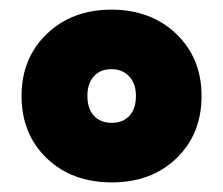

<svg xmlns="http://www.w3.org/2000/svg" viewBox="-20 -691 465 400"><path d="M399.9 -491.2Q399.9 -411.6 347.7 -361.3Q295.4 -311 212.9 -311Q129.9 -311 77.4 -361.3Q24.9 -411.6 24.9 -491.2Q24.9 -569.8 77.6 -620.4Q130.4 -670.9 211.9 -670.9Q294.4 -670.9 347.2 -620.4Q399.9 -569.8 399.9 -491.2ZM162.1 -491.2Q162.1 -464.8 175.5 -450Q189 -435.1 212.9 -435.1Q236.3 -435.1 249.8 -450Q263.2 -464.8 263.2 -491.2Q263.2 -516.6 249.3 -531.7Q235.4 -546.9 211.9 -546.9Q189 -546.9 175.5 -532Q162.1 -517.1 162.1 -491.2Z"/></svg>

Font: Overused Grotesk Black
Style: Regular
Weight: 900
Version: Version 0.002